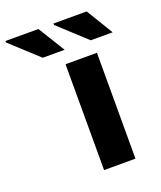

<svg xmlns="http://www.w3.org/2000/svg" viewBox="-293 -812 755 898"><g transform="rotate(-20 84.5 -362.5)"><path d="M217.8 -591.8 81.1 -717.8V-725.1H246.1L327.1 -591.8ZM-21 -591.8 -158.2 -717.8V-725.1H5.9L87.9 -591.8ZM68.8 0V-526.9H225.1V0Z"/></g></svg>

Font: Archivo Expanded
Style: Bold
Weight: 700
Width: 7
Designer: Hector Gatti
Foundry: Omnibus-Type
Version: Version 2.001